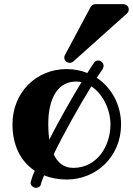

<svg xmlns="http://www.w3.org/2000/svg" viewBox="-20 -839 641 923"><path d="M153 64C163 64 176 58 176 47C180 33 186 19 192 4C224 17 261 24 301 24C442 24 562 -85 562 -241C562 -333 518 -417 445 -465L474 -508C474 -509 478 -517 478 -522C478 -535 468 -548 452 -548C443 -548 436 -545 432 -537C422 -523 411 -507 400 -488C370 -500 337 -507 301 -507C154 -507 40 -395 40 -241C40 -141 79 -63 147 -18C139 0 133 16 129 31C128 34 127 37 127 40C127 54 141 64 153 64ZM511 -241C511 -136 446 -32 332 -32C285 -32 256 -59 238 -97C290 -204 359 -326 419 -424C476 -387 511 -310 511 -241ZM212 -246C212 -330 238 -447 346 -447C355 -447 364 -446 372 -444C323 -364 265 -262 217 -168C213 -195 212 -222 212 -246ZM599 -794C599 -807 588 -819 573 -819H439C429 -819 421 -814 416 -806L292 -574C290 -571 289 -566 289 -562C289 -549 300 -537 315 -537C321 -537 327 -539 332 -543L590 -774C596 -779 599 -786 599 -794Z"/></svg>

Font: Ribeye
Style: Regular
Weight: 400
Designer: Astigmatic (AOETI)
Foundry: Astigmatic (AOETI)
Version: Version 1.000